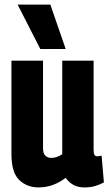

<svg xmlns="http://www.w3.org/2000/svg" viewBox="-20 -809 476 839"><path d="M148 10Q98 10 64 -22.5Q30 -55 30 -136V-544H168V-161Q168 -139 178 -129Q188 -119 204 -119Q228 -119 252 -135V-544H389V-154Q389 -138 393 -132Q397 -126 405 -126Q415 -126 424 -129L434 -12Q418 -3 397 3.5Q376 10 349 10Q320 10 300 -1.5Q280 -13 267 -32Q241 -12 211.5 -1Q182 10 148 10ZM156 -595 57 -789H200L267 -595Z"/></svg>

Font: Georama Condensed
Style: Bold
Weight: 700
Width: 3
Designer: Jean-Baptiste Levee
Foundry: Production Type
Version: Version 1.000